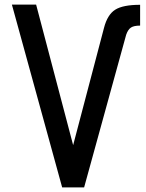

<svg xmlns="http://www.w3.org/2000/svg" viewBox="-20 -820 640 840"><path d="M252 0 32 -800H138L300 -185L435 -698Q450 -756 484 -777.5Q518 -799 593 -799V-708Q566 -708 553 -699.5Q540 -691 532 -668L348 0Z"/></svg>

Font: Victor Mono
Style: Bold
Weight: 700
Monospace: yes
Designer: Rune Bjørnerås
Version: Version 1.561;gftools[0.9.30]